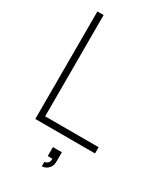

<svg xmlns="http://www.w3.org/2000/svg" viewBox="-237 -841 991 1160"><g transform="rotate(30 258.0 -261.0)"><path d="M127 -750V-43.5H500V0H83.5V-750ZM260.5 228V197Q272 197 283.5 186.5Q294.5 176 292.5 156.5H260.5V94H323V156.5Q323 193 303 210Q283.5 228 260.5 228Z"/></g></svg>

Font: Russisch Sans ExtraLight
Style: Regular
Weight: 200
Width: 4
Designer: Michael Sharanda (font) & Cristiano Sobral (main changes)
Foundry: Michael Sharanda
Version: Version 2.00;September 8, 2020;FontCreator 13.0.0.2681 64-bi